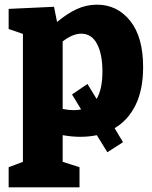

<svg xmlns="http://www.w3.org/2000/svg" viewBox="-20 -571 649 821"><path d="M17 230V144L78 121V-426L17 -447V-533L211 -542L224 -477Q267 -513 308 -532Q349 -551 395 -551Q481 -551 536.5 -482Q592 -413 592 -284Q592 -187 559.5 -121.5Q527 -56 470 -23L506 37L439 80L394 7Q361 14 323 14Q288 14 248 7V121L320 144V230ZM295 -100Q312 -100 327 -103L288 -167L354 -212L393 -148Q418 -189 418 -266Q418 -339 395 -383Q372 -427 327 -427Q291 -427 248 -394V-105Q273 -100 295 -100Z"/></svg>

Font: Bitter ExtraBold
Style: Regular
Weight: 800
Designer: Sol Matas, and Bitter project Authors
Foundry: Sol Matas
Version: Version 2.001